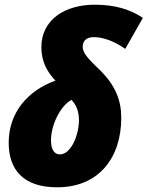

<svg xmlns="http://www.w3.org/2000/svg" viewBox="-20 -787 628 817"><path d="M223 10C402 10 496 -117 496 -286C496 -361 470 -423 410 -484C364 -529 332 -557 332 -588C332 -612 346 -629 380 -629C412 -629 461 -616 513 -579L588 -711C534 -747 469 -767 383 -767C256 -767 156 -703 156 -586C156 -524 182 -479 216 -444C96 -401 17 -306 17 -180C17 -65 79 10 223 10ZM235 -130C209 -130 197 -154 197 -190C197 -254 236 -336 284 -362C302 -344 316 -316 316 -276C316 -214 283 -130 235 -130Z"/></svg>

Font: Noto Sans UI SemiCondensed Black
Style: Italic
Weight: 900
Width: 4
Italic angle: -372°
Designer: Monotype Design Team
Foundry: Monotype Imaging Inc.
Version: Version 1.901